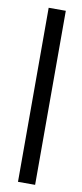

<svg xmlns="http://www.w3.org/2000/svg" viewBox="-87 -791 351 819"><g transform="rotate(10 88.0 -381.0)"><path d="M54.7 -757.8H128.9V-3.9H54.7Z"/></g></svg>

Font: 和音 by 宁静之雨，公众号njzyshare
Style: Regular
Weight: 400
Designer: Steve Matteson
Foundry: Ascender Corporation
Version: Version 6.00;June 8, 2018;FontCreator 11.0.0.2388 32-bit